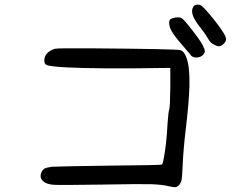

<svg xmlns="http://www.w3.org/2000/svg" viewBox="-20 -753 1040 823"><path d="M811.5 -727.5Q818.4 -735.4 837.9 -732.4Q851.6 -724.6 887.2 -681.2Q922.9 -637.7 940.4 -608.4Q950.2 -590.8 948.7 -582Q947.3 -573.2 937.5 -564Q927.7 -554.7 918 -554.7Q907.2 -555.7 894.5 -563.5Q881.8 -569.3 872.1 -586.9Q863.3 -603.5 842.8 -629.9Q812.5 -667 805.7 -689.9Q798.8 -712.9 811.5 -727.5ZM712.9 -671.9Q730.5 -680.7 752.9 -677.7Q761.7 -675.8 781.2 -652.3Q839.8 -580.1 850.6 -555.7Q857.4 -542 858.4 -533.2Q855.5 -519.5 843.3 -512.2Q831.1 -504.9 815.4 -506.8Q807.6 -508.8 803.7 -510.7Q799.8 -512.7 793.9 -521.5Q787.1 -530.3 759.8 -561.5Q722.7 -603.5 711.9 -627Q705.1 -642.6 705.1 -655.8Q705.1 -668.9 712.9 -671.9ZM215.8 -543.9Q226.6 -546.9 366.2 -545.9Q734.4 -543 752.9 -538.1Q761.7 -535.2 768.1 -527.3Q774.4 -519.5 780.3 -502.9Q793.9 -463.9 792 -381.8Q789.1 -305.7 776.4 -200.2Q765.6 -112.3 762.7 -38.1Q760.7 5.9 758.3 18.6Q755.9 31.2 746.1 42Q739.3 48.8 731 49.3Q722.7 49.8 702.1 44.9Q673.8 38.1 627.4 36.6Q581.1 35.2 425.8 38.1Q227.5 41 210 39.1Q178.7 37.1 164.1 22.9Q149.4 8.8 156.2 -10.7Q161.1 -24.4 169.9 -29.8Q178.7 -35.2 202.1 -38.1Q227.5 -40 449.2 -43Q673.8 -44.9 674.8 -47.9Q681.6 -58.6 691.4 -137.7Q695.3 -169.9 698.2 -223.6Q702.1 -276.4 705.1 -283.2Q709 -289.1 710 -375V-461.9L540 -460Q300.8 -459 215.8 -467.8Q185.5 -470.7 177.7 -475.6Q169.9 -480.5 169.9 -493.2Q169.9 -529.3 215.8 -543.9Z"/></svg>

Font: JasonHandwriting4
Style: Regular
Weight: 400
Version: Version 1.01.21